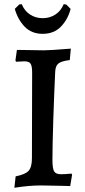

<svg xmlns="http://www.w3.org/2000/svg" viewBox="-20 -877 403 908"><path d="M54 -43Q100 -52 115.5 -69.5Q131 -87 131 -129L132 -533Q132 -565 124.5 -576Q117 -587 95 -587L56 -585L53 -591L60 -641L127 -640Q149 -639 188 -639Q215 -639 315 -647L310 -593Q270 -588 256 -576.5Q242 -565 241 -537Q236 -433 232 -310.5Q228 -188 228 -121Q228 -80 236 -66.5Q244 -53 269 -53Q285 -53 318 -56L321 -51L312 3Q293 3 282 2L174 0Q117 0 48 11ZM50 -835 71 -856 83 -857Q96 -825 122.5 -808Q149 -791 182 -791Q215 -791 241.5 -808Q268 -825 281 -857L293 -856L314 -835Q301 -785 268 -751Q235 -717 182 -717Q129 -717 96.5 -751Q64 -785 50 -835Z"/></svg>

Font: Alegreya Medium
Style: Regular
Weight: 500
Designer: Juan Pablo del Peral
Foundry: Huerta Tipografica
Version: Version 2.007; ttfautohint (v1.6)